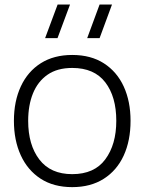

<svg xmlns="http://www.w3.org/2000/svg" viewBox="-20 -792 623 828"><path d="M409.5 -627.5H356L409.5 -772.5H463ZM228 -627.5H174.5L228.5 -772.5H282ZM291.5 15Q211 15 155 -21.5Q99 -58 69.5 -122.5Q40 -187 40 -271Q40 -355.5 70 -419.8Q100 -484 156.2 -519.5Q212.5 -555 291.5 -555Q372 -555 428.2 -518.8Q484.5 -482.5 513.8 -418.5Q543 -354.5 543 -271Q543 -185.5 513.5 -121.2Q484 -57 427.5 -21Q371 15 291.5 15ZM291.5 -41Q387 -41 434.2 -105Q481.5 -169 481.5 -271Q481.5 -375 434 -437Q386.5 -499 291.5 -499Q227 -499 185 -469.8Q143 -440.5 122.2 -389.2Q101.5 -338 101.5 -271Q101.5 -167 149.8 -104Q198 -41 291.5 -41Z"/></svg>

Font: Manrope ExtraLight Light
Style: Regular
Weight: 300
Version: Version 4.504